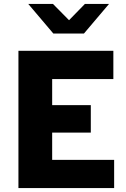

<svg xmlns="http://www.w3.org/2000/svg" viewBox="-20 -959 640 979"><path d="M74 0V-700H558V-556H246V-423H443V-283H246V-144H562V0ZM252 -788 124 -939H250L332 -856L413 -939H536L408 -788Z"/></svg>

Font: Red Hat Mono
Style: Bold
Weight: 700
Monospace: yes
Designer: Pentagram, MCKL
Foundry: Pentagram, MCKL
Version: Version 1.023; ttfautohint (v1.8.3)